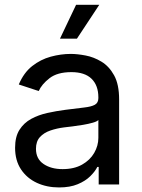

<svg xmlns="http://www.w3.org/2000/svg" viewBox="-20 -781 602 813"><path d="M230 12.7Q178.2 12.7 136 -6.8Q93.8 -26.4 68.8 -64Q43.9 -101.6 43.9 -155.3Q43.9 -202.1 62.5 -231.4Q81.1 -260.7 112.1 -277.6Q143.1 -294.4 180.7 -302.7Q218.3 -311 256.3 -315.9Q305.2 -322.3 335.9 -325.7Q366.7 -329.1 381.6 -337.4Q396.5 -345.7 396.5 -365.7V-368.7Q396.5 -419.4 367.7 -447.5Q338.9 -475.6 282.2 -475.6Q223.1 -475.6 189.9 -450Q156.7 -424.3 144 -395.5L59.6 -423.3Q80.6 -473.1 116.2 -501.2Q151.9 -529.3 194.8 -541Q237.8 -552.7 279.8 -552.7Q307.1 -552.7 342 -546.1Q377 -539.6 409.4 -520Q441.9 -500.5 463.1 -462.2Q484.4 -423.8 484.4 -359.9V0H397.9V-74.2H392.1Q382.8 -55.2 362.3 -34.9Q341.8 -14.6 309.1 -1Q276.4 12.7 230 12.7ZM245.1 -64.9Q293.9 -64.9 327.6 -84Q361.3 -103 378.9 -133.5Q396.5 -164.1 396.5 -197.3V-272.9Q391.1 -266.6 373 -261.5Q355 -256.3 331.8 -252.4Q308.6 -248.5 286.9 -245.8Q265.1 -243.2 252.4 -241.7Q220.7 -237.8 193.1 -228.3Q165.5 -218.8 148.9 -200.4Q132.3 -182.1 132.3 -150.9Q132.3 -108.4 164.3 -86.7Q196.3 -64.9 245.1 -64.9ZM233.9 -617.2 302.2 -760.7H400.4L305.7 -617.2Z"/></svg>

Font: Inter
Style: Regular
Weight: 400
Designer: Rasmus Andersson
Foundry: rsms
Version: Version 4.001;git-9221beed3